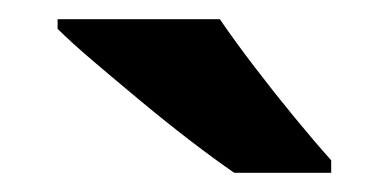

<svg xmlns="http://www.w3.org/2000/svg" viewBox="-20 -786 405 200"><path d="M209 -766Q224 -744 245 -716.5Q266 -689 287 -663.5Q308 -638 325 -619V-606H224Q205 -619 179.5 -638.5Q154 -658 127.5 -680Q101 -702 77.5 -722Q54 -742 40 -756V-766Z"/></svg>

Font: Noto Sans Khmer UI
Style: Bold
Weight: 700
Designer: Danh Hong and the Monotype Design Team
Foundry: Monotype Imaging Inc.
Version: Version 2.002; ttfautohint (v1.8.4.7-5d5b)